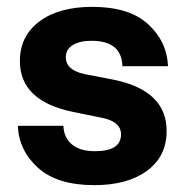

<svg xmlns="http://www.w3.org/2000/svg" viewBox="-20 -530 544 560"><path d="M191 -204Q38 -236 38 -352Q38 -425 95 -467.5Q152 -510 249 -510Q357 -510 412 -459.5Q467 -409 470 -337H337Q335 -411 247 -411Q212 -411 192 -398.5Q172 -386 172 -363Q172 -326 226 -314L314 -297Q466 -265 466 -148Q466 -74 409 -32Q352 10 255 10Q147 10 91 -40.5Q35 -91 32 -163H165Q166 -129 189.5 -109Q213 -89 257 -89Q333 -89 333 -138Q333 -175 279 -186Z"/></svg>

Font: TASA Orbiter Display
Style: Bold
Weight: 700
Designer: Weizhong Zhang
Version: Version 1.000;Glyphs 3.1.2 (3151)